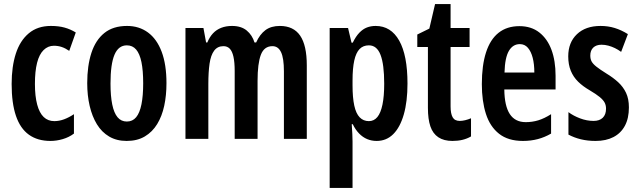

<svg xmlns="http://www.w3.org/2000/svg" viewBox="-20 -680 3126 940"><path d="M227 10Q164 10 121.5 -20.5Q79 -51 58 -113Q37 -175 37 -269Q37 -354 57.5 -417.5Q78 -481 121 -517Q164 -553 229 -553Q267 -553 296 -545Q325 -537 351 -521L319 -431Q300 -444 282 -450Q264 -456 244 -456Q215 -456 193.5 -435Q172 -414 161.5 -372.5Q151 -331 151 -269Q151 -209 162 -168Q173 -127 194 -107Q215 -87 246 -87Q270 -87 294 -96Q318 -105 342 -121V-26Q318 -8 287.5 1Q257 10 227 10Z M795 -273Q795 -213 784 -162Q773 -111 749.5 -72.5Q726 -34 689 -12Q652 10 600 10Q551 10 514.5 -11.5Q478 -33 454.5 -71.5Q431 -110 419 -161.5Q407 -213 407 -273Q407 -358 427.5 -421Q448 -484 491 -518.5Q534 -553 602 -553Q661 -553 704.5 -521Q748 -489 771.5 -426.5Q795 -364 795 -273ZM521 -271Q521 -210 529.5 -168.5Q538 -127 555.5 -106Q573 -85 601 -85Q629 -85 646.5 -106Q664 -127 672.5 -169Q681 -211 681 -272Q681 -335 672.5 -376Q664 -417 646.5 -437.5Q629 -458 601 -458Q560 -458 540.5 -412Q521 -366 521 -271Z M1350 -553Q1417 -553 1449.5 -505.5Q1482 -458 1482 -360V0H1370V-331Q1370 -395 1356 -424.5Q1342 -454 1314 -454Q1273 -454 1257 -411.5Q1241 -369 1241 -284V0H1129V-332Q1129 -375 1123 -402Q1117 -429 1105 -441.5Q1093 -454 1074 -454Q1045 -454 1028.5 -432Q1012 -410 1006 -368.5Q1000 -327 1000 -269V0H888V-543H976L989 -472H995Q1006 -499 1023 -517Q1040 -535 1063.5 -544Q1087 -553 1116 -553Q1161 -553 1188 -530.5Q1215 -508 1226 -472H1234Q1252 -512 1279.5 -532.5Q1307 -553 1350 -553Z M1819 -553Q1894 -553 1934.5 -481Q1975 -409 1975 -271Q1975 -183 1957 -120Q1939 -57 1905.5 -23.5Q1872 10 1824 10Q1799 10 1777.5 1Q1756 -8 1738 -26.5Q1720 -45 1707 -72H1702Q1704 -45 1705 -23.5Q1706 -2 1706 13V240H1594V-543H1684L1701 -471H1707Q1722 -502 1739.5 -520Q1757 -538 1776.5 -545.5Q1796 -553 1819 -553ZM1786 -458Q1758 -458 1740.5 -440Q1723 -422 1714.5 -384Q1706 -346 1706 -286V-262Q1706 -202 1714.5 -163Q1723 -124 1741 -105.5Q1759 -87 1786 -87Q1811 -87 1827.5 -107Q1844 -127 1852.5 -168Q1861 -209 1861 -270Q1861 -365 1843 -411.5Q1825 -458 1786 -458Z M2231 -88Q2243 -88 2257.5 -91.5Q2272 -95 2286 -101V-12Q2267 -1 2244.5 4.5Q2222 10 2195 10Q2153 10 2126 -8Q2099 -26 2087 -61.5Q2075 -97 2075 -152V-450H2023V-511L2082 -540L2110 -660H2186V-543H2279V-450H2186V-159Q2186 -124 2196 -106Q2206 -88 2231 -88Z M2523 -552Q2581 -552 2620.5 -521Q2660 -490 2680 -436Q2700 -382 2700 -309V-242H2449Q2450 -161 2476 -121.5Q2502 -82 2554 -82Q2586 -82 2615.5 -91Q2645 -100 2678 -121V-26Q2647 -8 2613 1Q2579 10 2540 10Q2468 10 2423.5 -25Q2379 -60 2359 -122.5Q2339 -185 2339 -268Q2339 -360 2359.5 -423.5Q2380 -487 2421 -519.5Q2462 -552 2523 -552ZM2525 -464Q2491 -464 2471.5 -431Q2452 -398 2450 -325H2596Q2596 -366 2588 -397Q2580 -428 2564.5 -446Q2549 -464 2525 -464Z M3059 -154Q3059 -101 3039.5 -64.5Q3020 -28 2983.5 -9Q2947 10 2896 10Q2857 10 2824 2Q2791 -6 2763 -21V-131Q2787 -113 2820 -100.5Q2853 -88 2886 -88Q2915 -88 2931 -103.5Q2947 -119 2947 -148Q2947 -165 2940 -178Q2933 -191 2916 -205Q2899 -219 2867 -238Q2834 -257 2810.5 -280Q2787 -303 2774.5 -333.5Q2762 -364 2762 -404Q2762 -472 2804.5 -512.5Q2847 -553 2920 -553Q2957 -553 2989.5 -543Q3022 -533 3054 -513L3021 -426Q3006 -437 2990.5 -444.5Q2975 -452 2958.5 -456.5Q2942 -461 2925 -461Q2899 -461 2884.5 -447Q2870 -433 2870 -408Q2870 -391 2876.5 -379Q2883 -367 2900 -353.5Q2917 -340 2949 -320Q2982 -300 3006.5 -277.5Q3031 -255 3045 -225.5Q3059 -196 3059 -154Z"/></svg>

Font: Noto Sans Display ExtraCondensed SemiBold
Style: Regular
Weight: 600
Width: 2
Designer: Monotype Design Team
Foundry: Monotype Imaging Inc.
Version: Version 2.003